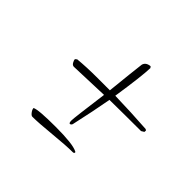

<svg xmlns="http://www.w3.org/2000/svg" viewBox="-108 -595 653 653"><g transform="rotate(45 219.0 -268.0)"><path d="M235 -290 95 -285Q88 -285 83.5 -292.5Q79 -300 79 -306L85 -311Q127 -315 174 -315Q221 -315 238 -315Q248 -413 253 -453Q257 -469 278 -471L282 -466Q281 -426 264 -315Q344 -313 417 -308Q422 -306 421.5 -303.5Q421 -301 421 -298L411 -292Q333 -292 260 -291Q248 -224 230 -144Q227 -138 222.5 -138Q218 -138 218 -150.5Q218 -163 235 -290ZM97 -89Q113 -97 195.5 -97Q278 -97 301 -85Q304 -84 304 -82Q304 -77 297 -77Q266 -77 205 -71Q144 -65 115 -65Q110 -65 103.5 -73.5Q97 -82 97 -89Z"/></g></svg>

Font: Ruthie
Style: Regular
Weight: 400
Designer: Robert E. Leuschke
Foundry: Robert E. Leuschke
Version: Version 1.003